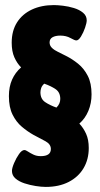

<svg xmlns="http://www.w3.org/2000/svg" viewBox="-20 -727 395 755"><path d="M160 8Q143 8 120.5 4.5Q98 1 76.5 -6Q55 -13 41 -25Q27 -37 27 -55Q27 -66 35.5 -86Q44 -106 55 -121.5Q66 -137 76 -137Q81 -137 90 -131Q99 -125 111.5 -119Q124 -113 140 -113Q160 -113 170 -120Q180 -127 180 -141Q180 -160 159 -171.5Q138 -183 111 -197Q88 -210 66 -228.5Q44 -247 29.5 -276Q15 -305 15 -349Q15 -386 27.5 -414Q40 -442 63 -462Q47 -478 36.5 -501.5Q26 -525 26 -559Q26 -606 47 -639Q68 -672 105.5 -689.5Q143 -707 192 -707Q206 -707 227.5 -704.5Q249 -702 270.5 -695.5Q292 -689 306.5 -677Q321 -665 321 -647Q321 -637 314.5 -618Q308 -599 298.5 -583.5Q289 -568 280 -568Q274 -568 257 -577.5Q240 -587 217 -587Q198 -587 186.5 -580.5Q175 -574 175 -560Q175 -548 184 -539Q193 -530 208 -523Q223 -516 240 -507Q264 -495 287 -476.5Q310 -458 325 -429Q340 -400 340 -356Q340 -321 327.5 -291Q315 -261 292 -241Q308 -224 318.5 -201Q329 -178 329 -145Q329 -100 308.5 -65.5Q288 -31 250 -11.5Q212 8 160 8ZM202 -304Q210 -312 213.5 -320.5Q217 -329 217 -338Q217 -364 198.5 -376.5Q180 -389 154 -398Q145 -390 142 -381Q139 -372 139 -364Q139 -338 157.5 -325.5Q176 -313 202 -304Z"/></svg>

Font: Asap Condensed VF Beta
Style: Regular
Weight: 400
Designer: Pablo Cosgaya
Foundry: Omnibus-Type
Version: Version 1.008